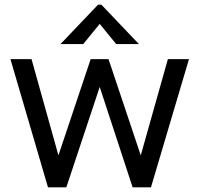

<svg xmlns="http://www.w3.org/2000/svg" viewBox="-20 -808 860 828"><path d="M266 0H187L25 -553H116L232 -138L371 -553H448L587 -138L704 -553H795L631 0H552L410 -433ZM339 -618H241L403 -788H417L579 -618H481L410 -705Z"/></svg>

Font: Open Sauce One
Style: Regular
Weight: 400
Designer: Alfredo Marco Pradil
Foundry: Creative Sauce Fz LLC
Version: Version 1.477